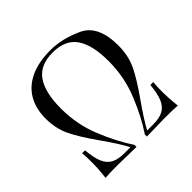

<svg xmlns="http://www.w3.org/2000/svg" viewBox="-179 -897 1072 1072"><g transform="rotate(-45 357.0 -361.0)"><path d="M76.2 -189.9H99.1Q104.5 -126.5 119.6 -90.6Q134.8 -54.7 164.1 -38.8Q193.4 -22.9 243.2 -22.9H291Q260.3 -81.1 194.3 -174.3Q128.4 -267.6 98.6 -329.8Q68.8 -392.1 68.8 -471.2Q68.8 -550.3 102.3 -606.4Q135.7 -662.6 200.2 -692.4Q264.6 -722.2 356.9 -722.2Q449.2 -722.2 547.1 -677Q645 -631.8 645 -472.2Q645 -391.6 615 -329.1Q585 -266.6 519.3 -173.6Q453.6 -80.6 422.9 -22.9H471.2Q520.5 -22.9 549.8 -38.8Q579.1 -54.7 594.2 -90.6Q609.4 -126.5 615.2 -189.9H638.2Q634.8 -158.2 634.8 -114.3Q634.8 -70.3 642.1 0Q612.8 -2.9 540 -2.9L397.9 0V-16.1Q453.6 -99.1 499.3 -211.7Q544.9 -324.2 544.9 -450.2Q544.9 -576.2 501 -640.1Q457 -704.1 357.4 -704.1Q257.8 -704.1 213.4 -640.1Q168.9 -576.2 168.9 -450.2Q168.9 -324.2 214.6 -211.7Q260.3 -99.1 315.9 -16.1V0L173.8 -2.9Q101.1 -2.9 71.8 0Q79.1 -63.5 79.1 -113.3Q79.1 -163.1 76.2 -189.9Z"/></g></svg>

Font: PlayfairDisplay-Regular
Style: Regular
Weight: 400
Designer: Claus Eggers Sørensen
Foundry: Claus Eggers Sørensen
Version: Version 1.002;PS 001.002;hotconv 1.0.70;makeotf.lib2.5.58329